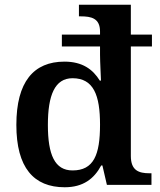

<svg xmlns="http://www.w3.org/2000/svg" viewBox="-20 -780 676 810"><path d="M253 10C331 10 377 -26 407 -82H412L431 0H619V-49H611C565 -49 532 -61 532 -122V-584H621V-634H532V-760H313V-711H321C365 -711 402 -703 402 -647V-634H241V-584H402V-550C402 -518 406 -449 406 -440H401C372 -487 328 -520 252 -520C122 -520 49 -435 49 -253C49 -73 122 10 253 10ZM286 -61C211 -61 182 -127 182 -253C182 -378 211 -450 286 -450C375 -450 402 -378 402 -254C402 -126 375 -61 286 -61Z"/></svg>

Font: Noto Serif Devanagari SemiBold
Style: Regular
Weight: 600
Designer: Universal Thirst, Indian Type Foundry and the Monotype Design Team
Foundry: Monotype Imaging Inc.
Version: Version 2.004